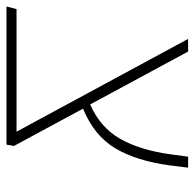

<svg xmlns="http://www.w3.org/2000/svg" viewBox="-41 -576 600 592"><g transform="rotate(90 259.0 -280.0)"><path d="M298 -236 413 -23 409 0H-17L-9 -31H369L83 -560H122L285 -258Q356 -289 391 -350.5Q426 -412 439 -507L446 -560H480L473 -504Q459 -400 420 -335Q381 -270 298 -236Z"/></g></svg>

Font: FiraGO UltraLight
Style: Italic
Weight: 200
Italic angle: -8°
Designer: bBox Type GmbH
Foundry: bBox Type GmbH
Version: Version 1.001